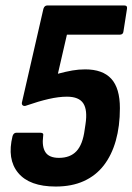

<svg xmlns="http://www.w3.org/2000/svg" viewBox="-20 -675 485 703"><path d="M184 8Q88 8 46.5 -42Q5 -92 26 -177Q30 -189 40 -189H128Q141 -189 138 -177Q133 -138 146.5 -117.5Q160 -97 196 -97Q237 -97 260 -121.5Q283 -146 290 -200L293 -220Q301 -272 285 -296.5Q269 -321 225 -321Q195 -321 158 -312.5Q121 -304 78 -289Q69 -285 63.5 -289Q58 -293 61 -303L139 -643Q143 -655 153 -655H435Q447 -655 445 -643L432 -560Q431 -548 418 -548H225L192 -405Q222 -413 245 -417Q268 -421 292 -421Q356 -421 387.5 -386.5Q419 -352 419 -279Q419 -213 404 -160Q389 -107 360 -69.5Q331 -32 287 -12Q243 8 184 8Z"/></svg>

Font: Sofia Sans Condensed ExtraBold
Style: Italic
Weight: 800
Italic angle: -9°
Version: Version 4.100